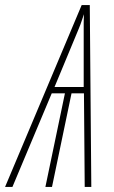

<svg xmlns="http://www.w3.org/2000/svg" viewBox="-88 -737 448 757"><path d="M127 -394 223 -625Q230 -642 234 -654.5Q238 -667 243 -681Q242 -665 242 -648Q242 -631 242 -609V-394ZM-68 0H-39L116 -369H168L91 0H117L194 -369H243L246 0H272L266 -717H234Z"/></svg>

Font: Noto Sans Display Condensed Thin
Style: Italic
Weight: 250
Width: 3
Italic angle: -12°
Designer: Monotype Design Team
Foundry: Monotype Imaging Inc.
Version: Version 1.900